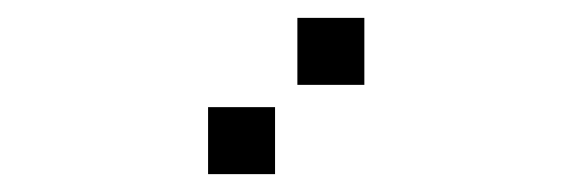

<svg xmlns="http://www.w3.org/2000/svg" viewBox="-20 -808 640 215"><path d="M314 -788Q313 -788 313 -788Q313 -788 313 -787V-714Q313 -713 313 -713Q313 -713 314 -713H387Q388 -713 388 -713Q388 -713 388 -714V-787Q388 -788 388 -788Q388 -788 387 -788ZM214 -688Q213 -688 213 -688Q213 -688 213 -687V-614Q213 -613 213 -613Q213 -613 214 -613H287Q288 -613 288 -613Q288 -613 288 -614V-687Q288 -688 288 -688Q288 -688 287 -688Z"/></svg>

Font: Doto Black
Style: Bold
Weight: 700
Monospace: yes
Version: Version 1.000